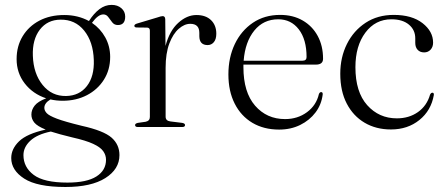

<svg xmlns="http://www.w3.org/2000/svg" viewBox="-20 -520 1820 786"><path d="M314.5 -5Q404.5 15 436.8 43.5Q469 72 469 115Q469 172.5 411.2 209Q353.5 245.5 248 245.5Q132.5 245.5 79.2 211.2Q26 177 26 127Q26 89.5 58 58.5Q90 27.5 167 10.5Q132.5 -3.5 120.5 -18.2Q108.5 -33 108.5 -51Q108.5 -70.5 121.8 -87.5Q135 -104.5 169 -117.5Q114.5 -135.5 81.2 -178.5Q48 -221.5 48 -278Q48 -331 72.8 -371.8Q97.5 -412.5 141.2 -435.5Q185 -458.5 243 -458.5Q299 -458.5 344 -434L344.5 -434.5Q364 -465 387 -482.5Q410 -500 437 -500Q461 -500 476.8 -486.5Q492.5 -473 492.5 -452Q492.5 -417.5 462.5 -417.5Q448 -417.5 439.5 -428.5Q431 -439.5 423.2 -450.2Q415.5 -461 403 -461Q381.5 -461 356.5 -426.5Q391 -403 411 -366.8Q431 -330.5 431 -287Q431 -234 405.2 -193.5Q379.5 -153 335.5 -130.2Q291.5 -107.5 236.5 -107.5Q210.5 -107.5 186.5 -113Q161.5 -98 161.5 -78.5Q161.5 -67.5 171 -57Q180.5 -46.5 212.8 -34.2Q245 -22 314.5 -5ZM227.5 -439.5Q174 -439 143 -398.5Q112 -358 114.5 -291.5Q117 -218.5 154.5 -172.2Q192 -126 250.5 -127Q305 -128 335.8 -167.8Q366.5 -207.5 364 -274.5Q361.5 -349 324.5 -394.8Q287.5 -440.5 227.5 -439.5ZM76 115Q76 164.5 118 196Q160 227.5 256 227.5Q335 227.5 374.5 202.5Q414 177.5 414 134Q414 115 402.5 98.8Q391 82.5 361.2 68.8Q331.5 55 276 42.5Q222 29.5 188 18.5Q132 30 104 56.2Q76 82.5 76 115Z M656.5 -441 657.5 -332Q674 -394 709.5 -426.2Q745 -458.5 784 -458.5Q822.5 -458.5 844 -437.5Q865.5 -416.5 865.5 -382Q865.5 -359.5 855.5 -347.5Q845.5 -335.5 830 -335.5Q796.5 -335.5 796 -371.5V-385.5Q796 -422.5 759 -422.5Q735 -422.5 711.8 -402.2Q688.5 -382 673.2 -341.8Q658 -301.5 658 -242.5V-42.5Q658 -25.5 677 -23L725.5 -17Q737.5 -15 737.5 -8Q737.5 0 725.5 0H544.5Q533 0 533 -8Q533 -14.5 544.5 -17L576 -21.5Q593.5 -25 593.5 -41V-394.5Q593.5 -406.5 582.5 -407L539 -407.5Q530 -408 530 -414.5Q530 -420 540.5 -423.5L624 -448.5Q639.5 -454 646 -454Q656 -454 656.5 -441Z M1302.5 -279.5Q1302.5 -255.5 1273 -255.5H976.5Q976.5 -250 976.5 -245Q976.5 -142.5 1024.2 -87.5Q1072 -32.5 1147 -32.5Q1198.5 -32.5 1236.8 -60.8Q1275 -89 1285.5 -135Q1289 -143 1294.5 -143Q1302 -143 1301 -133Q1296 -92 1271.8 -59.8Q1247.5 -27.5 1209 -8.5Q1170.5 10.5 1122.5 10.5Q1060 10.5 1013.2 -17.2Q966.5 -45 940.8 -95.8Q915 -146.5 915 -215.5Q915 -284.5 941.2 -339.5Q967.5 -394.5 1015.2 -426.8Q1063 -459 1127 -459Q1179.5 -459 1219 -436.2Q1258.5 -413.5 1280.5 -373Q1302.5 -332.5 1302.5 -279.5ZM1119 -441Q1058.5 -441 1021 -394.8Q983.5 -348.5 977.5 -271.5H1218.5Q1235 -271.5 1235 -286.5Q1235 -358.5 1203.2 -399.8Q1171.5 -441 1119 -441Z M1753 -345.5Q1753 -328 1742.8 -316.8Q1732.5 -305.5 1716.5 -305.5Q1699.5 -305.5 1689.8 -316Q1680 -326.5 1680 -344.5V-363Q1680 -397.5 1654 -419.2Q1628 -441 1582.5 -441Q1516.5 -441 1475.8 -386.5Q1435 -332 1435 -245Q1435 -143.5 1483.2 -89.5Q1531.5 -35.5 1604.5 -35.5Q1654.5 -35.5 1691 -61.2Q1727.5 -87 1740.5 -132.5Q1744.5 -140.5 1750 -140.5Q1757 -140.5 1756 -131Q1745 -67.5 1697 -28.8Q1649 10 1580.5 10Q1519.5 10 1472.8 -17.5Q1426 -45 1399.5 -96Q1373 -147 1373 -218Q1373 -285 1400.2 -339.8Q1427.5 -394.5 1476.8 -426.8Q1526 -459 1592 -459Q1666.5 -459 1709.8 -425.2Q1753 -391.5 1753 -345.5Z"/></svg>

Font: Fraunces 72pt Light
Style: Regular
Weight: 300
Version: Version 1.000;[0bf87f6ff]